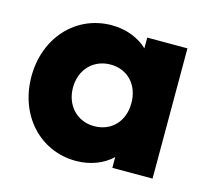

<svg xmlns="http://www.w3.org/2000/svg" viewBox="-80 -589 755 692"><g transform="rotate(15 297.5 -243.0)"><path d="M257 10C311 10 358 -9 391 -40V0H541V-486H391V-446C358 -477 311 -496 257 -496C123 -496 24 -388 24 -243C24 -98 123 10 257 10ZM179 -243C179 -310 225 -358 289 -358C353 -358 397 -311 397 -243C397 -175 353 -128 288 -128C225 -128 179 -176 179 -243Z"/></g></svg>

Font: MV Cash
Style: Bold
Weight: 700
Designer: Rodrigo Fuenzalida
Foundry: fragTYPE
Version: Version 1.100;Glyphs 3.1.2 (3151)